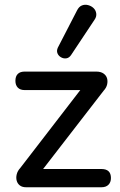

<svg xmlns="http://www.w3.org/2000/svg" viewBox="-20 -790 508 810"><path d="M90 0Q74 0 64 -7.5Q54 -15 50.5 -27.5Q47 -40 50.5 -54.5Q54 -69 66 -82L338 -435V-410H84Q65 -410 55 -420.5Q45 -431 45 -449Q45 -468 55 -478Q65 -488 84 -488H386Q405 -488 416.5 -480Q428 -472 431.5 -460Q435 -448 432 -434Q429 -420 417 -407L141 -50V-77H408Q448 -77 448 -39Q448 -21 437.5 -10.5Q427 0 408 0ZM280 -558Q272 -546 260.5 -544Q249 -542 238 -548Q227 -554 222.5 -565Q218 -576 224 -589L305 -746Q313 -762 325.5 -767Q338 -772 351.5 -768.5Q365 -765 374.5 -756Q384 -747 386 -733.5Q388 -720 379 -707Z"/></svg>

Font: Nunito SemiBold
Style: Regular
Weight: 600
Designer: Vernon Adams
Foundry: Vernon Adams
Version: Version 3.602